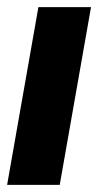

<svg xmlns="http://www.w3.org/2000/svg" viewBox="-22 -520 310 540"><path d="M-2 0H146L234 -500H86Z"/></svg>

Font: Uncut Sans
Style: Bold Italic
Weight: 700
Italic angle: -10°
Designer: Kasper Nordkvist
Foundry: Uncut Type
Version: Version 1.111;FEAKit 1.0